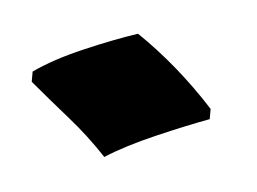

<svg xmlns="http://www.w3.org/2000/svg" viewBox="-26 -661 225 168"><g transform="rotate(5 86.5 -577.0)"><path d="M1 -591Q18 -603 43.5 -614Q69 -625 90 -632Q127 -607 159 -572V-563Q140 -556 113.5 -544.5Q87 -533 70 -522Q54 -539 36.5 -553Q19 -567 1 -582Z"/></g></svg>

Font: Jaini Purva
Style: Regular
Weight: 400
Designer: Maithili Shingre, Girish Dalvi (Devanagari), Taresh Vohra (Latin)
Foundry: Ek Type
Version: Version 2.000; ttfautohint (v1.8.4.7-5d5b)